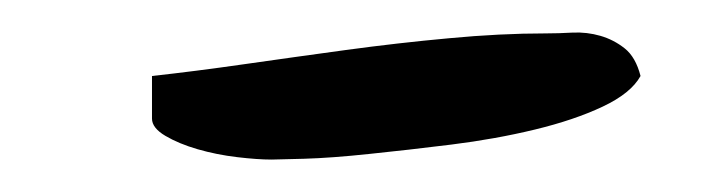

<svg xmlns="http://www.w3.org/2000/svg" viewBox="-20 -301 449 119"><path d="M74.2 -253.9Q100.6 -256.8 131.3 -261.2Q162.1 -265.6 194.3 -270Q226.6 -274.4 258.3 -277.3Q290 -280.3 318.4 -280.3Q326.2 -280.3 335 -280.8Q343.8 -281.2 352.1 -278.8Q360.4 -276.4 367.2 -271Q374 -265.6 377 -253.9Q371.1 -243.2 353.5 -234.9Q335.9 -226.6 311.5 -220.7Q287.1 -214.8 259.8 -211.4Q232.4 -208 209 -205.6Q185.5 -203.1 168.5 -202.6Q151.4 -202.1 148.4 -202.1Q139.6 -202.1 127 -203.6Q114.3 -205.1 102.5 -208.5Q90.8 -211.9 82.5 -216.8Q74.2 -221.7 74.2 -227.5Z"/></svg>

Font: La Belle Aurore
Style: Regular
Weight: 400
Version: Version 1.001 2001